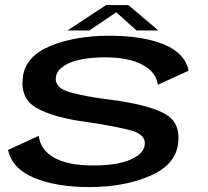

<svg xmlns="http://www.w3.org/2000/svg" viewBox="-20 -736 823 760"><path d="M335 4.5Q470 4.5 572.5 -39.2Q675 -83 685 -168Q696 -253.5 628.2 -288Q560.5 -322.5 422.5 -340.5Q318.5 -353.5 257.2 -370.8Q196 -388 201 -429Q204.5 -465 255.5 -487Q306.5 -509 397 -509Q490.5 -509 544.8 -479.2Q599 -449.5 604.5 -400.5L726.5 -456Q713.5 -524.5 630.2 -559.5Q547 -594.5 411.5 -594.5Q276.5 -594.5 178.2 -553.5Q80 -512.5 70.5 -430Q59.5 -344.5 126.8 -307.5Q194 -270.5 320 -253.5Q429.5 -237.5 493.8 -221.2Q558 -205 553 -163Q549 -127 496 -104Q443 -81 348.5 -81Q249.5 -81 194.5 -111.8Q139.5 -142.5 133.5 -198.5L12 -142.5Q27.5 -69 114.8 -32.2Q202 4.5 335 4.5ZM247.5 -615.5H334L440 -687.5L520.5 -615.5H606.5L488 -716H400Z"/></svg>

Font: Anybody Expanded Medium
Style: Italic
Weight: 500
Width: 7
Italic angle: -10°
Version: Version 1.113;gftools[0.9.25]